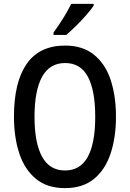

<svg xmlns="http://www.w3.org/2000/svg" viewBox="-20 -960 670 990"><path d="M578 -358Q578 -251 550 -167.5Q522 -84 464 -37Q406 10 315 10Q223 10 165 -38Q107 -86 79.5 -169Q52 -252 52 -359Q52 -536 117.5 -630.5Q183 -725 316 -725Q406 -725 464.5 -678Q523 -631 550.5 -548Q578 -465 578 -358ZM158 -358Q158 -223 197 -152Q236 -81 315 -81Q394 -81 432.5 -151Q471 -221 471 -358Q471 -494 433 -564.5Q395 -635 316 -635Q236 -635 197 -564Q158 -493 158 -358ZM463 -931Q450 -911 425 -882.5Q400 -854 372 -826.5Q344 -799 322 -780H256V-792Q282 -828 306.5 -867Q331 -906 347 -940H463Z"/></svg>

Font: Noto Sans Ethiopic Condensed Medium
Style: Regular
Weight: 500
Width: 3
Designer: Monotype Design Team
Foundry: Monotype Imaging Inc.
Version: Version 2.102; ttfautohint (v1.8.4.7-5d5b)